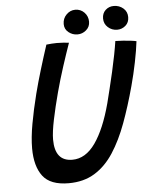

<svg xmlns="http://www.w3.org/2000/svg" viewBox="-58 -886 758 953"><g transform="rotate(-5 321.0 -409.5)"><path d="M246 18.5Q154.5 18.5 117 -31Q79.5 -80.5 79.5 -169.5Q79.5 -223 91.8 -291.2Q104 -359.5 124 -438.5Q138.5 -495 156.8 -555.2Q175 -615.5 195 -676.5Q207.5 -678 221.2 -679Q235 -680 247.5 -680Q264.5 -680 280.2 -678.8Q296 -677.5 307.5 -676Q289.5 -625 269 -561.8Q248.5 -498.5 231.5 -435Q213 -366 200 -303.5Q187 -241 187 -204Q187 -96 274 -96Q340 -96 388.8 -165.2Q437.5 -234.5 471 -360.5Q478 -388.5 488 -428.8Q498 -469 508 -513Q518 -557 525.8 -597Q533.5 -637 537.5 -664.5Q554.5 -664.5 576.5 -662.8Q598.5 -661 617 -658.8Q635.5 -656.5 642 -654.5Q637 -611 625 -551.5Q613 -492 597.5 -435Q571 -337 540.5 -254.2Q510 -171.5 470.2 -110.2Q430.5 -49 375.8 -15.2Q321 18.5 246 18.5ZM552 -719.5Q525.5 -719.5 506 -737Q486.5 -754.5 486.5 -781Q486.5 -807 503.5 -822.8Q520.5 -838.5 544.5 -838.5Q572 -838.5 591.8 -821.5Q611.5 -804.5 611.5 -777.5Q611.5 -750.5 593.5 -735Q575.5 -719.5 552 -719.5ZM353.5 -713.5Q329 -713.5 309.2 -729.2Q289.5 -745 289.5 -770.5Q289.5 -798.5 308.5 -817.5Q327.5 -836.5 352.5 -836.5Q379.5 -836.5 397.8 -817.5Q416 -798.5 416 -771.5Q416 -746 397 -729.8Q378 -713.5 353.5 -713.5Z"/></g></svg>

Font: Grandstander
Style: Italic
Weight: 400
Italic angle: -15°
Designer: Tyler Finck
Foundry: Etcetera Type Co
Version: Version 1.200; ttfautohint (v1.8.3)